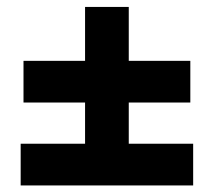

<svg xmlns="http://www.w3.org/2000/svg" viewBox="-20 -618 626 562"><path d="M229 -120.1V-597.7H356.9V-120.1ZM48.8 -317.9V-439.9H537.1V-317.9ZM40.5 -75.2V-197.3H545.4V-75.2Z"/></svg>

Font: Cascadia Code
Style: Regular
Weight: 400
Monospace: yes
Designer: Aaron Bell
Foundry: Saja Typeworks
Version: Version 2106.017